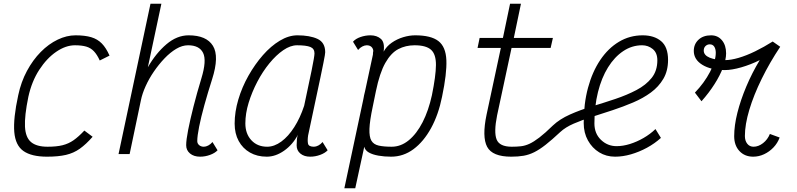

<svg xmlns="http://www.w3.org/2000/svg" viewBox="-20 -820 4240 1022"><path d="M429 -125 473 -92Q438 -52 405 -28.5Q372 -5 331 4.5Q290 14 230 14Q148 14 105 -16Q62 -46 56 -117.5Q50 -189 77 -313Q92 -384 123.5 -442.5Q155 -501 197 -543.5Q239 -586 287 -609Q335 -632 382 -632Q432 -632 465.5 -622Q499 -612 522 -588.5Q545 -565 563 -524L511 -498Q497 -529 480 -547Q463 -565 439 -572Q415 -579 379 -579Q330 -579 279.5 -544.5Q229 -510 189 -448.5Q149 -387 131 -305Q110 -203 113 -145.5Q116 -88 145.5 -63.5Q175 -39 233 -39Q281 -39 313 -47Q345 -55 371.5 -73.5Q398 -92 429 -125Z M1111 -64 1138 -20Q1124 -5 1098 4.5Q1072 14 1045 14Q1012 14 991.5 -3Q971 -20 971 -47Q971 -75 981.5 -128.5Q992 -182 1010 -253Q1028 -324 1052 -403Q1081 -498 1061 -538.5Q1041 -579 981 -579Q950 -579 918 -560Q886 -541 855.5 -509Q825 -477 799 -439Q773 -401 755 -361Q737 -321 730 -286L670 0H611L781 -800H839L767 -462Q810 -537 866 -584.5Q922 -632 984 -632Q1079 -632 1113.5 -576Q1148 -520 1109 -398Q1086 -326 1068 -261Q1050 -196 1040 -146Q1030 -96 1030 -69Q1030 -56 1040 -47.5Q1050 -39 1065 -39Q1076 -39 1088.5 -45.5Q1101 -52 1111 -64Z M1697 -64 1724 -20Q1710 -5 1684 4.5Q1658 14 1631 14Q1599 14 1579 -2.5Q1559 -19 1559 -46Q1559 -63 1560.5 -79Q1562 -95 1566 -103Q1538 -50 1492.5 -18Q1447 14 1400 14Q1349 14 1310.5 -8Q1272 -30 1250.5 -69.5Q1229 -109 1229 -162Q1229 -224 1248.5 -290Q1268 -356 1302.5 -417Q1337 -478 1379.5 -526.5Q1422 -575 1469.5 -603.5Q1517 -632 1563 -632Q1629 -632 1670 -613Q1711 -594 1711 -542Q1711 -538 1709 -525Q1707 -512 1701.5 -485Q1696 -458 1686 -409.5Q1676 -361 1659.5 -285Q1643 -209 1620 -99Q1616 -72 1619.5 -55.5Q1623 -39 1651 -39Q1662 -39 1674.5 -45.5Q1687 -52 1697 -64ZM1402 -39Q1440 -39 1477.5 -66.5Q1515 -94 1546.5 -143.5Q1578 -193 1599 -257Q1624 -373 1639 -446.5Q1654 -520 1654 -536Q1654 -561 1632 -570Q1610 -579 1561 -579Q1526 -579 1488 -553Q1450 -527 1414 -483Q1378 -439 1349.5 -384.5Q1321 -330 1303.5 -273Q1286 -216 1286 -163Q1286 -108 1318 -73.5Q1350 -39 1402 -39Z M2190 -632Q2274 -632 2313.5 -601.5Q2353 -571 2356 -500Q2359 -429 2333 -305Q2314 -210 2274.5 -138Q2235 -66 2181 -26Q2127 14 2062 14Q2026 14 1994.5 8.5Q1963 3 1943 -8.5Q1923 -20 1919 -39L1871 182H1813L1913 -287Q1914 -293 1915.5 -299.5Q1917 -306 1918 -313Q1919 -318 1920.5 -323.5Q1922 -329 1923 -334L1965 -529Q1965 -535 1965.5 -540Q1966 -545 1967 -549Q1966 -562 1957 -570.5Q1948 -579 1932 -579Q1921 -579 1908.5 -572.5Q1896 -566 1886 -554L1859 -598Q1873 -614 1899 -623Q1925 -632 1952 -632Q1986 -632 2007.5 -613Q2029 -594 2022 -545Q2037 -573 2065 -592.5Q2093 -612 2126 -622Q2159 -632 2190 -632ZM2279 -313Q2300 -416 2300.5 -473.5Q2301 -531 2274.5 -555Q2248 -579 2187 -579Q2139 -579 2100 -558.5Q2061 -538 2031 -485Q2001 -432 1981 -335L1964 -252Q1948 -177 1946.5 -134Q1945 -91 1957 -71Q1969 -51 1996 -45Q2023 -39 2065 -39Q2114 -39 2156 -73.5Q2198 -108 2229.5 -169.5Q2261 -231 2279 -313Z M2923 -152Q2959 -186 3014 -210.5Q3069 -235 3132 -254Q3195 -273 3256 -293.5Q3317 -314 3367.5 -340.5Q3418 -367 3448.5 -405Q3479 -443 3479 -499Q3479 -539 3454.5 -559Q3430 -579 3398 -579Q3344 -579 3297.5 -548Q3251 -517 3216.5 -461.5Q3182 -406 3163 -330Q3144 -254 3144 -163Q3144 -109 3179 -75.5Q3214 -42 3262 -42Q3296 -42 3333 -53.5Q3370 -65 3405.5 -85.5Q3441 -106 3469 -133L3498 -86Q3465 -56 3423.5 -33.5Q3382 -11 3338.5 1.5Q3295 14 3254 14Q3207 14 3169.5 -9Q3132 -32 3109.5 -72.5Q3087 -113 3087 -165Q3087 -268 3110 -353Q3133 -438 3175 -500.5Q3217 -563 3274.5 -597.5Q3332 -632 3401 -632Q3462 -632 3499 -601Q3536 -570 3536 -501Q3536 -443 3511 -400.5Q3486 -358 3444.5 -327.5Q3403 -297 3350 -274.5Q3297 -252 3241 -233.5Q3185 -215 3131.5 -198Q3078 -181 3034 -162Q2990 -143 2962 -117Q2917 -75 2884.5 -49.5Q2852 -24 2824 -10Q2796 4 2767 9Q2738 14 2701 14Q2601 14 2573 -38.5Q2545 -91 2570 -210L2646 -565H2522L2533 -618H2657L2695 -800H2753L2715 -618H2923L2911 -565H2703L2626 -206Q2608 -116 2623.5 -77.5Q2639 -39 2704 -39Q2731 -39 2753 -41.5Q2775 -44 2798 -54.5Q2821 -65 2851 -88Q2881 -111 2923 -152Z M3714 -281 3679 -327Q3729 -379 3759.5 -437.5Q3790 -496 3790 -539Q3790 -559 3782 -571.5Q3774 -584 3758 -584Q3745 -584 3735.5 -575Q3726 -566 3726 -551Q3726 -526 3757.5 -513Q3789 -500 3840 -500Q3870 -500 3911.5 -512Q3953 -524 4000 -547Q4047 -570 4093 -599L4133 -571Q4077 -487 4034.5 -400.5Q3992 -314 3968.5 -235.5Q3945 -157 3945 -96Q3945 -71 3957.5 -55Q3970 -39 3991 -39Q4017 -39 4041.5 -58Q4066 -77 4078 -107L4130 -88Q4119 -58 4097 -35Q4075 -12 4047 1Q4019 14 3989 14Q3944 14 3916 -16Q3888 -46 3888 -95Q3888 -152 3905 -219.5Q3922 -287 3952.5 -359.5Q3983 -432 4024 -500Q3976 -476 3925.5 -461.5Q3875 -447 3838 -447Q3764 -447 3718.5 -475Q3673 -503 3673 -549Q3673 -585 3698 -608.5Q3723 -632 3765 -632Q3801 -632 3823 -605.5Q3845 -579 3845 -536Q3845 -504 3829 -461.5Q3813 -419 3783.5 -372.5Q3754 -326 3714 -281Z"/></svg>

Font: Victor Mono Thin ExtraLight
Style: Italic
Weight: 250
Italic angle: -12°
Monospace: yes
Version: Version 1.561;gftools[0.9.30]